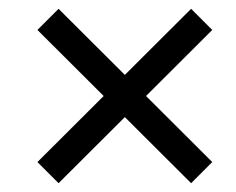

<svg xmlns="http://www.w3.org/2000/svg" viewBox="-20 -517 535 436"><path d="M414 -101 65 -449 113 -497 462 -149ZM462 -449 113 -101 65 -149 414 -497Z"/></svg>

Font: Lisu Bosa Black
Style: Italic
Weight: 900
Italic angle: -19°
Designer: David Morse, Annie Olsen, Victor Gaultney, Frank Grießhammer (Latin)
Foundry: SIL International
Version: Version 2.000